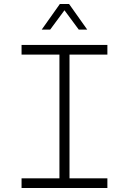

<svg xmlns="http://www.w3.org/2000/svg" viewBox="-20 -933 640 953"><path d="M87 0V-48H275V-662H87V-710H513V-662H325V-48H513V0ZM187 -786 277 -913H323L413 -786H371L300 -882L229 -786Z"/></svg>

Font: Geist Mono UltraLight
Style: Regular
Weight: 200
Monospace: yes
Designer: Basement.studio, Andrés Briganti, Mateo Zaragoza
Foundry: Basement.studio, Vercel, Andrés Briganti, Guido Ferreyra, Mateo Zaragoza
Version: Version 1.400; ttfautohint (v1.8.4.7-5d5b)